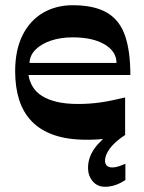

<svg xmlns="http://www.w3.org/2000/svg" viewBox="-20 -524 552 735"><path d="M312 11Q239 11 187 -7Q135 -25 102 -59Q69 -93 53.5 -141.5Q38 -190 38 -251Q38 -332 66 -388.5Q94 -445 144 -474.5Q194 -504 258 -504Q341 -504 389.5 -475.5Q438 -447 458.5 -388Q479 -329 479 -237H89Q93 -212 105.5 -191.5Q118 -171 141 -156.5Q164 -142 198 -134Q232 -126 279 -126Q324 -126 365 -132Q406 -138 459 -151V-9Q424 1 391 6Q358 11 312 11ZM426 -283Q426 -327 380.5 -354Q335 -381 258 -381Q212 -381 175 -368.5Q138 -356 116 -334Q94 -312 93 -283ZM383 191Q352 191 334.5 169.5Q317 148 317 119Q317 79 342 44Q367 9 423 -31L460 -8Q419 19 400.5 44.5Q382 70 382 91Q382 102 388.5 109.5Q395 117 410 117Q421 117 433.5 113Q446 109 460 103V165Q441 178 421 184.5Q401 191 383 191Z"/></svg>

Font: Ojuju
Style: Bold
Weight: 700
Designer: Chisaokwu Joboson, Mirko Velimirovic
Foundry: Udi Foundry
Version: Version 1.000